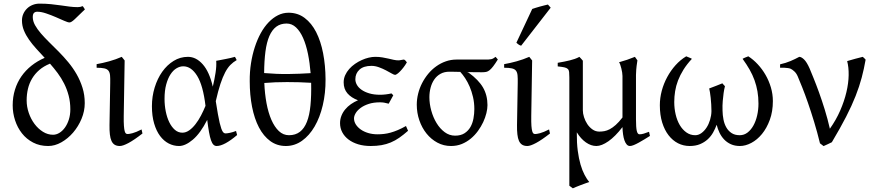

<svg xmlns="http://www.w3.org/2000/svg" viewBox="-20 -777 4752 1041"><path d="M361.3 -184.1Q361.3 -223.6 352.3 -258.3Q343.3 -293 327.9 -323.5Q312.5 -354 292.5 -380.9Q272.5 -407.7 250.5 -432.6V-431.6Q216.8 -418 193.1 -397.5Q169.4 -377 154.1 -351.3Q138.7 -325.7 131.6 -295.7Q124.5 -265.6 124.5 -232.9Q124.5 -198.2 136 -164.8Q147.5 -131.3 167.2 -105Q187 -78.6 212.9 -62.5Q238.8 -46.4 267.6 -46.4Q285.2 -46.4 302 -56.6Q318.8 -66.9 332 -85.2Q345.2 -103.5 353.3 -128.9Q361.3 -154.3 361.3 -184.1ZM440.4 -726.1Q404.8 -691.4 385.7 -673.3Q366.7 -655.3 356.9 -655.3Q348.1 -655.3 327.9 -664.3Q307.6 -673.3 282.2 -684.3Q256.8 -695.3 230.2 -704.3Q203.6 -713.4 181.6 -713.4Q170.9 -713.4 164.3 -707Q157.7 -700.7 157.7 -684.6Q157.7 -662.6 169.9 -640.6Q182.1 -618.7 201.9 -595.7Q221.7 -572.8 246.8 -548.1Q272 -523.4 298.6 -496.6Q325.2 -469.7 350.3 -439.5Q375.5 -409.2 395.3 -374.8Q415 -340.3 427.2 -301.5Q439.5 -262.7 439.5 -217.8Q439.5 -174.3 422.1 -132.8Q404.8 -91.3 376.5 -58.3Q348.1 -25.4 312.7 -5.4Q277.3 14.6 241.2 14.6Q195.3 14.6 159.4 -4.2Q123.5 -22.9 99.1 -54Q74.7 -85 61.8 -124.5Q48.8 -164.1 48.8 -206.1Q48.8 -251 61 -290.5Q73.2 -330.1 95.9 -362.8Q118.7 -395.5 150.6 -420.9Q182.6 -446.3 222.2 -463.4Q198.7 -488.8 176.5 -513.2Q154.3 -537.6 137.2 -562Q120.1 -586.4 109.6 -612.1Q99.1 -637.7 99.1 -666Q99.1 -685.1 106.4 -701.7Q113.8 -718.3 126.5 -730.7Q139.2 -743.2 156.7 -750.2Q174.3 -757.3 194.3 -757.3Q227.5 -757.3 256.1 -754.4Q284.7 -751.5 309.8 -747.8Q335 -744.1 357.4 -741.2Q379.9 -738.3 401.4 -738.3Q416.5 -738.3 427.7 -743.7Q431.2 -741.2 433.3 -737.1Q435.5 -732.9 440.4 -726.1Z M752.4 -53.2Q707.5 -18.1 676.8 -1.7Q646 14.6 629.9 14.6Q612.8 14.6 601.8 7.8Q590.8 1 584.5 -12.9Q578.1 -26.9 575.7 -48.3Q573.2 -69.8 573.7 -99.1L577.6 -326.7Q578.1 -352.1 576.7 -368.2Q575.2 -384.3 568.1 -393.6Q561 -402.8 545.9 -406.2Q530.8 -409.7 503.9 -409.7V-429.2Q535.6 -434.6 571.8 -444.6Q607.9 -454.6 640.1 -468.8L655.8 -449.2L650.9 -147.9Q650.4 -114.3 651.9 -94.7Q653.3 -75.2 656.2 -65.2Q659.2 -55.2 663.3 -52.7Q667.5 -50.3 672.9 -50.3Q680.2 -50.3 698.5 -54.9Q716.8 -59.6 747.6 -75.2Z M968.8 -57.6Q987.8 -57.6 1005.9 -70.3Q1023.9 -83 1040 -103.8Q1056.2 -124.5 1069.8 -150.6Q1083.5 -176.8 1094.2 -203.1Q1081.1 -313.5 1049.1 -365.5Q1017.1 -417.5 973.6 -417.5Q955.1 -417.5 937 -406.7Q918.9 -396 904.5 -374Q890.1 -352.1 881.1 -318.8Q872.1 -285.6 872.1 -240.7Q872.1 -206.1 878.7 -173.1Q885.3 -140.1 897.7 -114.5Q910.2 -88.9 928 -73.2Q945.8 -57.6 968.8 -57.6ZM1263.2 -451.2Q1244.6 -440.4 1229.5 -425.3Q1214.4 -410.2 1200.9 -384.8Q1187.5 -359.4 1175 -321.8Q1162.6 -284.2 1149.9 -228.5Q1156.2 -187.5 1161.4 -158.7Q1166.5 -129.9 1171.1 -110.6Q1175.8 -91.3 1179.9 -79.8Q1184.1 -68.4 1188 -62.7Q1191.9 -57.1 1195.8 -55.4Q1199.7 -53.7 1203.6 -53.7Q1211.4 -53.7 1226.8 -56.9Q1242.2 -60.1 1259.8 -66.9Q1260.7 -62.5 1262.2 -57.6Q1263.7 -52.7 1265.6 -44.9Q1231.9 -16.1 1203.6 -0.7Q1175.3 14.6 1154.8 14.6Q1144.5 14.6 1137.2 7.3Q1129.9 0 1124 -16.6Q1118.2 -33.2 1113.3 -60.3Q1108.4 -87.4 1103.5 -127Q1066.4 -54.2 1025.6 -19.8Q984.9 14.6 950.7 14.6Q921.4 14.6 894.8 1Q868.2 -12.7 847.9 -39.8Q827.6 -66.9 815.7 -107.4Q803.7 -147.9 803.7 -201.2Q803.7 -253.9 818.6 -302.5Q833.5 -351.1 859.6 -387.9Q885.7 -424.8 921.4 -446.8Q957 -468.8 999 -468.8Q1043.5 -468.8 1079.3 -428.2Q1115.2 -387.7 1133.8 -307.1Q1143.1 -346.2 1148.7 -382.6Q1154.3 -418.9 1152.3 -447.3Q1163.1 -449.2 1175.8 -451.7Q1188.5 -454.1 1202.1 -456.8Q1215.8 -459.5 1229 -462.4Q1242.2 -465.3 1253.9 -468.8Q1257.8 -463.4 1259.3 -459Q1260.7 -454.6 1263.2 -451.2Z M1534.2 -649.4Q1501 -649.4 1478 -632.3Q1455.1 -615.2 1440.4 -581.5Q1425.8 -547.9 1419.2 -497.6Q1412.6 -447.3 1412.1 -380.9Q1480.5 -375 1542.7 -375.7Q1605 -376.5 1664.1 -380.4Q1659.7 -436 1649.7 -485.1Q1639.6 -534.2 1623.5 -570.8Q1607.4 -607.4 1585 -628.4Q1562.5 -649.4 1534.2 -649.4ZM1546.9 -43.9Q1582 -43.9 1606 -62.3Q1629.9 -80.6 1644 -116.5Q1658.2 -152.3 1663.3 -205.6Q1668.5 -258.8 1667 -328.1Q1635.3 -330.1 1602.3 -331.1Q1569.3 -332 1536.6 -332Q1503.9 -332 1472.7 -330.8Q1441.4 -329.6 1413.1 -327.1Q1415.5 -269 1425 -217.5Q1434.6 -166 1451.4 -127.4Q1468.3 -88.9 1491.9 -66.4Q1515.6 -43.9 1546.9 -43.9ZM1745.1 -347.2Q1745.6 -272 1730 -206.1Q1714.4 -140.1 1685.8 -91.1Q1657.2 -42 1617.4 -13.7Q1577.6 14.6 1529.8 14.6Q1481.9 14.6 1445.3 -12.2Q1408.7 -39.1 1384 -86.2Q1359.4 -133.3 1346.7 -197.5Q1334 -261.7 1334 -336.9Q1333.5 -386.7 1340.8 -433.6Q1348.1 -480.5 1361.6 -521.7Q1375 -563 1393.8 -597.2Q1412.6 -631.3 1436.3 -656Q1460 -680.7 1487.1 -694.3Q1514.2 -708 1544.4 -708Q1594.2 -708 1631.8 -679.7Q1669.4 -651.4 1694.3 -602.5Q1719.2 -553.7 1731.9 -488Q1744.6 -422.4 1745.1 -347.2Z M2186 -439Q2176.8 -422.9 2166.7 -410.2Q2156.7 -397.5 2147.9 -388.7Q2139.2 -379.9 2132.3 -375.5Q2125.5 -371.1 2122.1 -371.1Q2116.7 -371.1 2103.5 -378.7Q2090.3 -386.2 2072.8 -395.5Q2055.2 -404.8 2034.4 -412.4Q2013.7 -419.9 1994.1 -419.9Q1951.2 -419.9 1929 -399.4Q1906.7 -378.9 1906.7 -347.2Q1906.7 -332 1915 -317.1Q1923.3 -302.2 1940.2 -290.3Q1957 -278.3 1982.2 -270.8Q2007.3 -263.2 2041.5 -263.2Q2054.7 -263.2 2071.3 -265.1Q2087.9 -267.1 2102.5 -270.5L2112.3 -260.3L2087.4 -214.8Q2073.2 -218.8 2062.5 -220.5Q2051.8 -222.2 2040 -222.2Q2004.9 -222.2 1978.5 -213.4Q1952.1 -204.6 1934.6 -191.4Q1917 -178.2 1908.2 -163.1Q1899.4 -147.9 1899.4 -135.3Q1899.4 -118.2 1908.9 -102.8Q1918.5 -87.4 1935.5 -75.2Q1952.6 -63 1976.1 -55.9Q1999.5 -48.8 2027.3 -48.8Q2044.4 -48.8 2061.8 -50.8Q2079.1 -52.7 2097.7 -57.9Q2116.2 -63 2137 -71.8Q2157.7 -80.6 2181.2 -93.8L2192.4 -67.9Q2167.5 -45.9 2145 -30.3Q2122.6 -14.6 2098.6 -4.6Q2074.7 5.4 2048.3 10Q2022 14.6 1989.7 14.6Q1952.6 14.6 1922.1 5.4Q1891.6 -3.9 1869.6 -20.5Q1847.7 -37.1 1835.7 -59.8Q1823.7 -82.5 1823.7 -109.4Q1823.7 -130.4 1831.1 -149.2Q1838.4 -168 1851.6 -183.8Q1864.7 -199.7 1882.6 -212.2Q1900.4 -224.6 1920.9 -233.4Q1884.3 -247.1 1863.8 -270.8Q1843.3 -294.4 1843.3 -330.6Q1843.3 -351.1 1851.6 -369.4Q1859.9 -387.7 1873.5 -403.1Q1887.2 -418.5 1904.8 -430.7Q1922.4 -442.9 1941.4 -451.4Q1960.4 -460 1979.2 -464.4Q1998 -468.8 2014.2 -468.8Q2035.6 -468.8 2053.2 -465.8Q2070.8 -462.9 2086.2 -459.2Q2101.6 -455.6 2115 -452.6Q2128.4 -449.7 2142.1 -449.7Q2143.6 -449.7 2147.5 -450.4Q2151.4 -451.2 2156 -451.9Q2160.6 -452.6 2164.8 -453.4Q2168.9 -454.1 2170.4 -454.1Q2175.8 -451.7 2179 -447.8Q2182.1 -443.8 2186 -439Z M2551.8 -185.5Q2551.8 -219.7 2544.7 -250.5Q2537.6 -281.2 2526.6 -306.9Q2515.6 -332.5 2502 -353Q2488.3 -373.5 2475.6 -387.2Q2456.1 -387.7 2440.4 -387.9Q2424.8 -388.2 2416.5 -388.2Q2388.7 -388.2 2368.2 -376.7Q2347.7 -365.2 2334.5 -345.9Q2321.3 -326.7 2314.7 -301.8Q2308.1 -276.9 2308.1 -250Q2308.1 -213.9 2318.4 -177Q2328.6 -140.1 2346.9 -109.9Q2365.2 -79.6 2390.9 -60.5Q2416.5 -41.5 2447.3 -41.5Q2478.5 -41.5 2498.8 -54.7Q2519 -67.9 2530.8 -88.6Q2542.5 -109.4 2547.1 -135Q2551.8 -160.6 2551.8 -185.5ZM2679.2 -454.6Q2664.6 -431.2 2654.1 -417.5Q2643.6 -403.8 2634.5 -396.5Q2625.5 -389.2 2616.2 -387.2Q2606.9 -385.3 2594.2 -385.3Q2578.6 -385.3 2557.4 -385.5Q2536.1 -385.7 2513.2 -386.2L2520.5 -383.3Q2574.7 -344.2 2598.9 -302.5Q2623 -260.7 2623 -207Q2623 -187.5 2617.2 -163.6Q2611.3 -139.6 2599.9 -115Q2588.4 -90.3 2571.5 -67.1Q2554.7 -43.9 2532.7 -25.6Q2510.7 -7.3 2483.9 3.7Q2457 14.6 2425.3 14.6Q2385.3 14.6 2351.3 -3.7Q2317.4 -22 2292.5 -53Q2267.6 -84 2253.7 -124.5Q2239.7 -165 2239.7 -209.5Q2239.7 -239.3 2247.1 -269Q2254.4 -298.8 2268.3 -325.9Q2282.2 -353 2301.5 -376.5Q2320.8 -399.9 2345 -417.2Q2369.1 -434.6 2397 -444.3Q2424.8 -454.1 2455.6 -454.1H2605Q2619.6 -454.1 2628.4 -454.3Q2637.2 -454.6 2643.3 -456.1Q2649.4 -457.5 2654.5 -460.4Q2659.7 -463.4 2667 -468.8Z M2961.9 -53.2Q2917 -18.1 2886.2 -1.7Q2855.5 14.6 2839.4 14.6Q2822.3 14.6 2811.3 7.8Q2800.3 1 2793.9 -12.9Q2787.6 -26.9 2785.2 -48.3Q2782.7 -69.8 2783.2 -99.1L2787.1 -326.7Q2787.6 -352.1 2786.1 -368.2Q2784.7 -384.3 2777.6 -393.6Q2770.5 -402.8 2755.4 -406.2Q2740.2 -409.7 2713.4 -409.7V-429.2Q2745.1 -434.6 2781.2 -444.6Q2817.4 -454.6 2849.6 -468.8L2865.2 -449.2L2860.4 -147.9Q2859.9 -114.3 2861.3 -94.7Q2862.8 -75.2 2865.7 -65.2Q2868.7 -55.2 2872.8 -52.7Q2877 -50.3 2882.3 -50.3Q2889.6 -50.3 2908 -54.9Q2926.3 -59.6 2957 -75.2ZM2805.7 -529.3Q2801.8 -530.3 2798.8 -531.5Q2795.9 -532.7 2793 -534.7Q2790 -536.6 2787.1 -539.1Q2784.2 -541.5 2779.8 -545.4L2865.7 -728.5Q2873.5 -731.4 2884.3 -734.6Q2895 -737.8 2906.7 -741.2Q2918.5 -744.6 2929.9 -747.3Q2941.4 -750 2950.7 -752.4L2965.8 -735.4Z M3503.9 -40Q3489.3 -30.8 3473.6 -21.2Q3458 -11.7 3443.4 -3.7Q3428.7 4.4 3416.3 9.5Q3403.8 14.6 3395.5 14.6Q3385.3 14.6 3377.9 6.3Q3370.6 -2 3365.7 -15.9Q3360.8 -29.8 3358.2 -48.3Q3355.5 -66.9 3355 -87.9Q3315.4 -36.6 3278.6 -11Q3241.7 14.6 3213.4 14.6Q3184.6 14.6 3156.7 -4.9Q3128.9 -24.4 3107.4 -59.6V-56.6Q3106.9 -2.4 3112.5 40.3Q3118.2 83 3127.7 115.5Q3137.2 147.9 3149.7 171.4Q3162.1 194.8 3174.8 210Q3167.5 212.4 3155 216.8Q3142.6 221.2 3129.2 226.3Q3115.7 231.4 3103.8 236.3Q3091.8 241.2 3085.9 244.1L3066.9 230V-356.9Q3066.9 -376 3065.7 -386.7Q3064.5 -397.5 3058.3 -403.3Q3052.2 -409.2 3039.6 -411.9Q3026.9 -414.6 3003.9 -417V-436.5Q3022.9 -439.9 3038.8 -442.9Q3054.7 -445.8 3068.8 -449.5Q3083 -453.1 3095.9 -457.5Q3108.9 -461.9 3121.6 -468.8L3123.5 -466.3Q3126 -463.9 3128.9 -460.7Q3131.8 -457.5 3135 -453.9Q3138.2 -450.2 3140.1 -447.8V-178.7Q3140.1 -161.6 3146.5 -141.6Q3152.8 -121.6 3164.3 -104.2Q3175.8 -86.9 3192.4 -75.2Q3209 -63.5 3229.5 -63.5Q3242.7 -63.5 3256.6 -65.9Q3270.5 -68.4 3285.9 -76.4Q3301.3 -84.5 3318.4 -99.6Q3335.4 -114.7 3355 -140.1V-365.2Q3355 -373 3353.3 -384Q3351.6 -395 3348.9 -405.8Q3346.2 -416.5 3343 -425.8Q3339.8 -435.1 3336.4 -439.5Q3357.9 -445.3 3380.1 -452.9Q3402.3 -460.4 3422.4 -468.8L3436 -449.7Q3434.1 -437 3431.6 -419.2Q3429.2 -401.4 3428.2 -370.6V-130.9Q3428.2 -85.4 3432.6 -67.1Q3437 -48.8 3447.3 -48.8Q3458 -48.8 3470.5 -52.5Q3482.9 -56.2 3499 -62.5Z M4170.4 -229Q4170.4 -172.4 4153.8 -127.2Q4137.2 -82 4111.3 -50.5Q4085.4 -19 4053.7 -2.2Q4022 14.6 3991.7 14.6Q3964.4 14.6 3943.1 5.1Q3921.9 -4.4 3906.5 -20.5Q3891.1 -36.6 3881.1 -57.4Q3871.1 -78.1 3865.7 -100.6Q3857.9 -79.1 3846.2 -58.3Q3834.5 -37.6 3816.9 -21.5Q3799.3 -5.4 3775.4 4.6Q3751.5 14.6 3719.2 14.6Q3685.5 14.6 3656.2 -0.2Q3627 -15.1 3605 -43.5Q3583 -71.8 3570.3 -112.8Q3557.6 -153.8 3557.6 -206.5Q3557.6 -246.1 3568.1 -285.2Q3578.6 -324.2 3597.7 -359.4Q3616.7 -394.5 3642.8 -423.6Q3668.9 -452.6 3700.7 -471.7Q3702.6 -470.7 3707 -469Q3711.4 -467.3 3716.1 -465.3Q3720.7 -463.4 3725.1 -461.4Q3729.5 -459.5 3731.4 -458Q3704.1 -428.7 3685.8 -399.4Q3667.5 -370.1 3656.2 -340.8Q3645 -311.5 3640.4 -282.2Q3635.7 -252.9 3635.7 -223.6Q3635.7 -189 3643.3 -156.5Q3650.9 -124 3665.5 -99.1Q3680.2 -74.2 3701.4 -59.1Q3722.7 -43.9 3749.5 -43.9Q3767.1 -43.9 3783 -55.4Q3798.8 -66.9 3810.8 -85.2Q3822.8 -103.5 3829.8 -127Q3836.9 -150.4 3837.4 -174.3Q3837.4 -192.4 3836.2 -210.9Q3835 -229.5 3833.3 -246.3Q3831.5 -263.2 3829.3 -276.6Q3827.1 -290 3825.2 -297.4Q3846.2 -305.2 3863.5 -312Q3880.9 -318.8 3896.5 -325.2Q3898.4 -322.8 3900.9 -320.1Q3903.3 -317.4 3905.8 -314.9Q3908.2 -312.5 3910.6 -309.6Q3906.2 -292.5 3903.3 -272Q3900.9 -254.4 3898.7 -230Q3896.5 -205.6 3897.5 -177.2Q3897.9 -152.8 3902.6 -128.9Q3907.2 -105 3918 -86.2Q3928.7 -67.4 3946.3 -55.7Q3963.9 -43.9 3990.7 -43.9Q4014.2 -43.9 4033 -58.3Q4051.8 -72.8 4064.9 -96.4Q4078.1 -120.1 4085.2 -151.1Q4092.3 -182.1 4092.3 -215.3Q4092.3 -250.5 4086.9 -281.5Q4081.5 -312.5 4071 -341.8Q4060.5 -371.1 4044.4 -399.4Q4028.3 -427.7 4006.3 -458Q4008.3 -459.5 4012.7 -461.7Q4017.1 -463.9 4021.7 -465.6Q4026.4 -467.3 4030.5 -469Q4034.7 -470.7 4037.1 -471.7Q4064 -454.6 4088.1 -428.7Q4112.3 -402.8 4130.6 -371.1Q4148.9 -339.4 4159.7 -303Q4170.4 -266.6 4170.4 -229Z M4673.3 -453.6Q4664.6 -403.8 4652.1 -356.4Q4639.6 -309.1 4619.1 -256.8Q4598.6 -204.6 4567.4 -143.8Q4536.1 -83 4490.2 -5.9Q4482.4 -1.5 4468.5 4.6Q4454.6 10.7 4445.3 15.1L4425.8 0Q4411.1 -60.5 4394 -116.5Q4377 -172.4 4360.6 -219.5Q4344.2 -266.6 4329.6 -303.2Q4314.9 -339.8 4305.2 -362.8Q4297.9 -379.9 4286.6 -390.1Q4275.4 -400.4 4266.6 -404.3Q4261.2 -406.7 4251.5 -408Q4241.7 -409.2 4232.4 -409.7Q4221.2 -410.2 4209.5 -409.7V-428.2Q4240.2 -435.1 4266.1 -446Q4292 -457 4313.5 -468.8Q4324.7 -468.8 4339.4 -454.8Q4354 -440.9 4369.6 -405.8Q4377.4 -386.7 4391.1 -353.3Q4404.8 -319.8 4420.4 -276.6Q4436 -233.4 4451.7 -182.9Q4467.3 -132.3 4479.5 -79.1Q4513.2 -126.5 4535.4 -177.5Q4557.6 -228.5 4569.1 -277.3Q4580.6 -326.2 4581.3 -369.6Q4582 -413.1 4573.2 -445.8Q4595.7 -452.6 4616.9 -458.3Q4638.2 -463.9 4657.7 -468.8Q4661.6 -466.3 4666.3 -461.2Q4670.9 -456.1 4673.3 -453.6Z"/></svg>

Font: Noto Serif Devanagari
Style: Bold
Weight: 700
Designer: Monotype Design Team
Foundry: Monotype Imaging Inc.
Version: Version 1.01